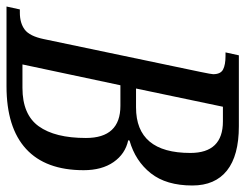

<svg xmlns="http://www.w3.org/2000/svg" viewBox="-119 -652 754 590"><g transform="rotate(90 258.0 -357.0)"><path d="M-8 -41H2Q34 -41 54 -56Q74 -71 83 -114L184 -596Q191 -630 191 -635Q191 -658 176.5 -665.5Q162 -673 135 -673H124L133 -714H351Q441 -714 487 -677.5Q533 -641 533 -571Q533 -491 495.5 -443.5Q458 -396 395 -378L394 -374Q436 -365 461 -329Q486 -293 486 -237Q486 -120 420.5 -60Q355 0 228 0H-17ZM293 -398Q433 -398 433 -565Q433 -665 336 -665H291L235 -398ZM233 -49Q315 -49 351 -99Q387 -149 387 -244Q387 -350 288 -350H225L161 -49Z"/></g></svg>

Font: Noto Serif Cond
Style: Italic
Weight: 400
Width: 3
Italic angle: -12°
Designer: Monotype Design Team
Foundry: Monotype Imaging Inc.
Version: Version 1.001